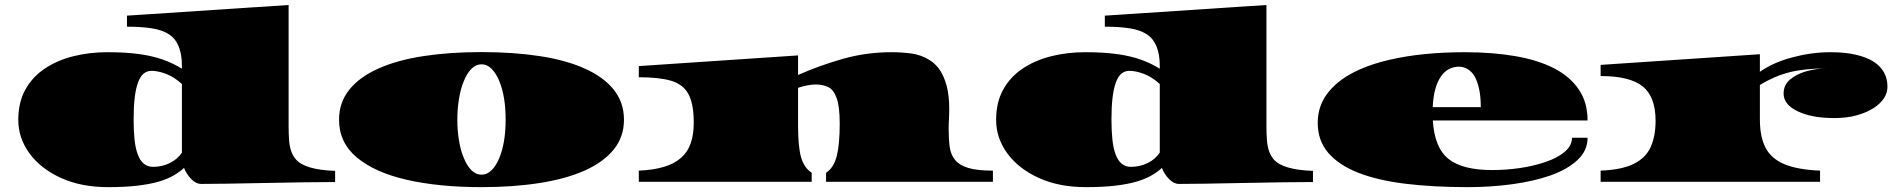

<svg xmlns="http://www.w3.org/2000/svg" viewBox="-20 -748 7805 790"><path d="M424.8 22Q313.5 22 230.2 -16.1Q147 -54.2 101.1 -117.2Q55.2 -180.2 55.2 -254.9Q55.2 -326.2 84 -378.7Q112.8 -431.2 163.6 -465.3Q214.4 -499.5 280.8 -516.4Q347.2 -533.2 421.9 -533.2Q498 -533.2 553.5 -525.4Q608.9 -517.6 651.1 -502.4Q693.4 -487.3 728.5 -465.3V-476.6Q728.5 -571.8 675.8 -606.4Q648.4 -624.5 605.7 -631.3Q563 -638.2 502.4 -638.2V-683.6L1167.5 -727.5V-228.5Q1167.5 -212.9 1168 -198.5Q1168.5 -184.1 1169.4 -171.4Q1173.3 -119.1 1197.8 -91.8Q1234.9 -49.3 1358.9 -44.9V1Q1307.6 1 1235.8 2Q1164.1 2.9 1070.8 4.9Q978 6.8 913.1 7.8Q848.1 8.8 807.6 8.8Q786.1 8.8 766.6 -11.5Q747.1 -31.7 737.3 -57.1Q719.2 -40.5 694.6 -26.1Q669.9 -11.7 633.8 -1Q597.2 9.8 546.1 15.9Q495.1 22 424.8 22ZM609.4 -61.5Q647.5 -61.5 679.2 -77.4Q710.9 -93.3 728.5 -120.1V-402.3Q695.8 -432.1 662.6 -444.3Q629.4 -456.5 603.5 -456.5Q564.5 -456.5 547.4 -407.2Q529.8 -358.4 529.8 -256.8Q529.8 -211.4 533.4 -175.3Q537.1 -139.2 546.4 -113.8Q565.4 -61.5 609.4 -61.5Z M1961.4 22Q1785.6 22 1653.6 -8.3Q1521.5 -38.6 1448.2 -100.1Q1375 -161.6 1375 -255.4Q1375 -326.2 1417.2 -378.9Q1459.5 -431.6 1536.6 -465.8Q1613.8 -500.5 1721.7 -517.1Q1829.6 -533.7 1961.4 -533.7Q2092.8 -533.7 2201.2 -517.1Q2309.6 -500.5 2386.2 -465.8Q2463.4 -431.6 2505.4 -378.9Q2547.4 -326.2 2547.4 -255.4Q2547.4 -185.1 2505.4 -133.1Q2463.4 -81.1 2386.2 -46.4Q2309.6 -12.2 2201.2 4.9Q2092.8 22 1961.4 22ZM1961.4 -29.3Q1984.4 -29.3 2002.7 -47.6Q2021 -65.9 2034.2 -97.2Q2060.5 -160.6 2060.5 -255.4Q2060.5 -351.1 2034.2 -415Q2021 -446.3 2002.7 -464.8Q1984.4 -483.4 1961.4 -483.4Q1938 -483.4 1919.7 -464.8Q1901.4 -446.3 1888.7 -415Q1875.5 -383.8 1868.7 -342.5Q1861.8 -301.3 1861.8 -255.4Q1861.8 -210 1868.7 -168.9Q1875.5 -127.9 1888.7 -97.2Q1901.4 -65.9 1919.7 -47.6Q1938 -29.3 1961.4 -29.3Z M2608.4 0V-45.9Q2729.5 -50.8 2782.7 -99.1Q2810.1 -123.5 2822.3 -159.2Q2834.5 -194.8 2834.5 -242.7Q2834.5 -322.3 2811.8 -362.3Q2789.1 -402.3 2739.5 -416.3Q2689.9 -430.2 2608.4 -430.2V-476.1L3263.7 -520V-439.5Q3351.6 -478.5 3448.2 -505.9Q3544.9 -533.2 3647.9 -533.2Q3688 -533.2 3729 -528.1Q3770 -522.9 3807.1 -499.5Q3830.6 -484.4 3848.1 -458.5Q3865.2 -432.1 3875.5 -393.1Q3885.7 -354 3885.7 -298.8L3884.8 -261.2Q3883.3 -241.7 3883.3 -218.8Q3883.3 -175.8 3887.7 -143.3Q3892.1 -110.8 3910.2 -89.4Q3927.7 -67.9 3964.4 -56.9Q4001 -45.9 4065.4 -45.9V0H3378.9V-37.1Q3410.6 -57.6 3422.9 -106Q3435.1 -154.3 3435.1 -238.3Q3435.1 -311 3422.1 -345.5Q3409.2 -379.9 3387 -390.1Q3364.7 -400.4 3337.4 -400.4Q3320.3 -400.4 3301.5 -396.7Q3282.7 -393.1 3263.7 -386.7V-229.5Q3263.7 -144 3276.1 -100.8Q3288.6 -57.6 3319.8 -37.1V0Z M4448.2 22Q4336.9 22 4253.7 -16.1Q4170.4 -54.2 4124.5 -117.2Q4078.6 -180.2 4078.6 -254.9Q4078.6 -326.2 4107.4 -378.7Q4136.2 -431.2 4187 -465.3Q4237.8 -499.5 4304.2 -516.4Q4370.6 -533.2 4445.3 -533.2Q4521.5 -533.2 4576.9 -525.4Q4632.3 -517.6 4674.6 -502.4Q4716.8 -487.3 4752 -465.3V-476.6Q4752 -571.8 4699.2 -606.4Q4671.9 -624.5 4629.2 -631.3Q4586.4 -638.2 4525.9 -638.2V-683.6L5190.9 -727.5V-228.5Q5190.9 -212.9 5191.4 -198.5Q5191.9 -184.1 5192.9 -171.4Q5196.8 -119.1 5221.2 -91.8Q5258.3 -49.3 5382.3 -44.9V1Q5331.1 1 5259.3 2Q5187.5 2.9 5094.2 4.9Q5001.5 6.8 4936.5 7.8Q4871.6 8.8 4831.1 8.8Q4809.6 8.8 4790 -11.5Q4770.5 -31.7 4760.7 -57.1Q4742.7 -40.5 4718 -26.1Q4693.4 -11.7 4657.2 -1Q4620.6 9.8 4569.6 15.9Q4518.6 22 4448.2 22ZM4632.8 -61.5Q4670.9 -61.5 4702.6 -77.4Q4734.4 -93.3 4752 -120.1V-402.3Q4719.2 -432.1 4686 -444.3Q4652.8 -456.5 4627 -456.5Q4587.9 -456.5 4570.8 -407.2Q4553.2 -358.4 4553.2 -256.8Q4553.2 -211.4 4556.9 -175.3Q4560.5 -139.2 4569.8 -113.8Q4588.9 -61.5 4632.8 -61.5Z M6019 22Q5878.9 22 5764.9 8.3Q5650.9 -5.4 5570.3 -36.6Q5489.7 -67.9 5445.8 -118.4Q5401.9 -168.9 5401.9 -243.2Q5401.9 -315.9 5447.8 -371.3Q5493.7 -426.8 5575.2 -462.4Q5630.4 -486.8 5697.3 -502Q5764.2 -517.6 5842.3 -525.4Q5920.4 -533.2 6006.3 -533.2Q6121.1 -533.2 6214.4 -517.1Q6307.6 -501 6374 -467.3Q6439.9 -433.1 6476.1 -379.9Q6512.2 -326.7 6512.2 -252.4H5875.5Q5882.3 -140.1 5939.9 -94.2Q5997.6 -48.3 6119.6 -48.3Q6178.7 -48.3 6235.8 -56.9Q6293 -65.4 6340.3 -82Q6388.2 -98.1 6418.2 -123.5Q6448.2 -148.9 6448.2 -181.2H6512.2Q6512.2 -127.4 6469.7 -88.6Q6427.2 -49.8 6358.9 -25.9Q6290 -2 6202.1 10Q6114.3 22 6019 22ZM5875 -307.1H6072.8Q6072.8 -351.6 6065.7 -383.1Q6058.6 -414.6 6046.9 -434.6Q6034.7 -454.6 6018.1 -464.1Q6001.5 -473.6 5982.4 -473.6Q5961.4 -473.6 5942.6 -464.1Q5923.8 -454.6 5909.7 -434.6Q5895 -414.1 5886 -382.6Q5877 -351.1 5875 -307.1Z M6565.9 0V-45.9Q6653.3 -49.3 6702.6 -74Q6752 -98.6 6772 -143.3Q6792 -188 6792 -251.5Q6792 -349.1 6739.5 -392.1Q6687 -435.1 6565.9 -435.1V-481L7221.2 -524.9V-452.6Q7276.4 -491.2 7355.5 -512.2Q7434.6 -533.2 7511.2 -533.2Q7571.8 -533.2 7616 -522.9Q7660.2 -512.7 7689.5 -494.1Q7746.1 -457 7746.1 -391.1Q7746.1 -340.8 7689 -303.2Q7661.1 -285.2 7620.4 -273.7Q7579.6 -262.2 7527.3 -262.2Q7433.6 -262.2 7376 -290.5Q7318.8 -317.9 7318.8 -363.3Q7318.8 -398.4 7345.5 -420.9Q7372.1 -443.4 7412.1 -454.6Q7452.1 -465.8 7492.2 -466.3Q7403.8 -466.3 7342 -450.4Q7280.3 -434.6 7221.2 -398.4V-255.9Q7221.2 -186 7244.1 -140.9Q7267.1 -95.7 7321.3 -72.8Q7375.5 -49.8 7468.8 -45.9V0Z"/></svg>

Font: Asset
Style: Regular
Weight: 400
Version: Version 1.003; ttfautohint (v1.8.4.7-5d5b)